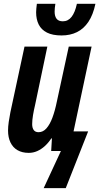

<svg xmlns="http://www.w3.org/2000/svg" viewBox="-20 -788 527 1002"><path d="M208 193.8 297.9 0H247.1L251 -65.9H248Q232.4 -42.5 213.9 -25.6Q195.3 -8.8 174.3 0.5Q153.3 9.8 129.9 9.8Q95.7 9.8 71.5 -4.2Q47.4 -18.1 34.7 -44.4Q22 -70.8 22 -106.9Q22 -127 25.6 -152.1Q29.3 -177.2 34.2 -202.1L107.9 -544.9H227.1L163.1 -240.2Q156.7 -213.4 152.3 -187.3Q147.9 -161.1 147.9 -140.1Q147.9 -120.6 156 -109.4Q164.1 -98.1 181.2 -98.1Q204.6 -98.1 222.4 -118.2Q240.2 -138.2 253.7 -174.3Q267.1 -210.4 276.9 -258.8L338.9 -544.9H458L363.8 -102.1H439.9L323.2 193.8ZM301.3 -603Q254.4 -603 225.1 -617.9Q195.8 -632.8 182.1 -659.9Q168.5 -687 168.5 -724.1Q168.5 -732.4 169.7 -744.6Q170.9 -756.8 172.4 -768.1H269Q267.1 -757.3 266.1 -746.6Q265.1 -735.8 265.1 -727.1Q265.1 -703.1 275.4 -689.9Q285.6 -676.8 308.1 -676.8Q335.4 -676.8 353.5 -700Q371.6 -723.1 381.3 -768.1H478Q465.8 -710.4 441.4 -674.1Q417 -637.7 381.8 -620.4Q346.7 -603 301.3 -603Z"/></svg>

Font: Open Sans Condensed
Style: Italic
Weight: 400
Width: 3
Italic angle: -12°
Designer: Monotype Design Team
Foundry: Monotype Imaging Inc.
Version: Version 3.000